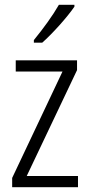

<svg xmlns="http://www.w3.org/2000/svg" viewBox="-20 -785 375 805"><path d="M292 -757V-765H227C200 -718 162 -666 122 -617V-606H157C200 -644 262 -713 292 -757ZM307 0V-47H92L303 -491V-532H46V-485H242L31 -39V0Z"/></svg>

Font: Noto Sans Arabic Cond Light
Style: Regular
Weight: 300
Width: 3
Designer: Monotype Design Team, Nadine Chahine, Nizar Qandah and Khaled Hosny
Foundry: Monotype Imaging Inc.
Version: Version 2.012